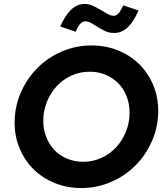

<svg xmlns="http://www.w3.org/2000/svg" viewBox="-20 -941 837 972"><path d="M781 -380Q781 -300 750 -228.5Q719 -157 666.5 -104Q614 -51 542.5 -20Q471 11 392 11Q320 11 258 -14Q196 -39 151 -83Q106 -127 80 -188Q54 -249 54 -320Q54 -400 85 -471.5Q116 -543 168.5 -596Q221 -649 292.5 -680Q364 -711 443 -711Q515 -711 577 -686Q639 -661 684 -617Q729 -573 755 -512Q781 -451 781 -380ZM636 -371Q636 -415 621 -453.5Q606 -492 579 -519.5Q552 -547 515 -562.5Q478 -578 434 -578Q385 -578 342 -558.5Q299 -539 267.5 -505Q236 -471 217.5 -425.5Q199 -380 199 -329Q199 -285 214.5 -246.5Q230 -208 256.5 -180.5Q283 -153 320.5 -137.5Q358 -122 401 -122Q450 -122 493 -141.5Q536 -161 567.5 -195Q599 -229 617.5 -274.5Q636 -320 636 -371ZM363 -780 285 -807Q310 -864 340.5 -892.5Q371 -921 408 -921Q430 -921 450.5 -911.5Q471 -902 489.5 -891Q508 -880 524.5 -870.5Q541 -861 555 -861Q569 -861 579.5 -872.5Q590 -884 604 -914L681 -888Q657 -831 626.5 -802.5Q596 -774 558 -774Q534 -774 514 -783Q494 -792 476.5 -803.5Q459 -815 443 -824Q427 -833 411 -833Q398 -833 386.5 -820.5Q375 -808 363 -780Z"/></svg>

Font: Red Hat Display
Style: Bold Italic
Weight: 700
Italic angle: -12°
Designer: Pentagram / MCKL
Foundry: Pentagram / MCKL
Version: Version 1.003; Red Hat Display Bold Italic